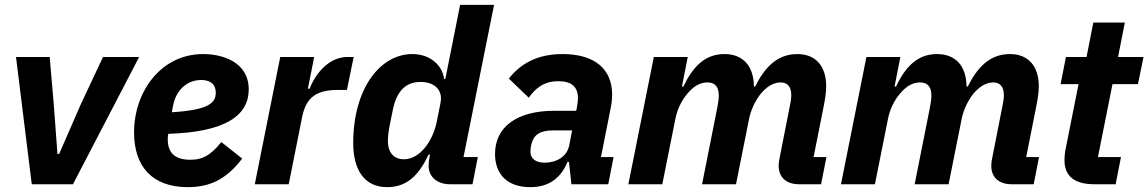

<svg xmlns="http://www.w3.org/2000/svg" viewBox="-20 -760 4737 792"><path d="M281 0 554 -525H405L312 -327L224 -125H217L202 -327L185 -525H46L111 0Z M755 12C845 12 914 -20 979 -106L893 -174C846 -115 811 -101 765 -101C696 -101 672 -135 672 -185C672 -190 672 -196 674 -208C909 -215 1006 -283 1006 -391C1006 -505 897 -537 818 -537C644 -537 533 -382 533 -214C533 -75 606 12 755 12ZM810 -430C835 -430 870 -422 870 -377C870 -335 839 -306 689 -297L693 -320C705 -388 751 -430 810 -430Z M1171 0 1226 -276C1243 -361 1287 -389 1376 -389H1411L1439 -525H1414C1333 -525 1279 -451 1257 -394H1250L1276 -525H1136L1031 0Z M1929 0 1951 -112H1892L2018 -740H1878L1817 -434H1812C1805 -491 1754 -537 1681 -537C1547 -537 1437 -393 1437 -170C1437 -65 1479 12 1577 12C1659 12 1707 -37 1748 -122H1754L1751 -107C1750 -102 1748 -88 1748 -77C1748 -28 1786 0 1836 0ZM1646 -103C1605 -103 1580 -131 1580 -178C1580 -194 1583 -221 1586 -235L1600 -305C1616 -384 1653 -422 1715 -422C1773 -422 1808 -388 1797 -335L1781 -255C1773 -216 1755 -178 1733 -151C1712 -125 1682 -103 1646 -103Z M2167 12C2237 12 2290 -18 2321 -92H2327L2337 0H2489L2511 -112H2459L2500 -319C2504 -339 2505 -357 2505 -370C2505 -476 2432 -537 2301 -537C2197 -537 2128 -498 2079 -436L2161 -357C2188 -394 2221 -425 2283 -425C2339 -425 2364 -401 2364 -355C2364 -346 2363 -337 2361 -325L2357 -303H2266C2113 -303 2022 -237 2022 -125C2022 -41 2073 12 2167 12ZM2227 -89C2192 -89 2168 -104 2168 -134C2168 -138 2168 -148 2172 -165C2181 -204 2208 -222 2260 -222H2340L2328 -160C2318 -111 2272 -89 2227 -89Z M2712 0 2766 -270C2774 -310 2791 -344 2814 -372C2837 -400 2864 -420 2898 -420C2932 -420 2945 -399 2945 -366C2945 -350 2942 -331 2938 -312L2876 0H3016L3070 -270C3077 -306 3096 -346 3118 -373C3140 -400 3169 -420 3200 -420C3231 -420 3244 -399 3244 -367C3244 -350 3240 -331 3236 -312L3195 -104C3194 -99 3192 -88 3192 -76C3192 -29 3223 0 3276 0H3367L3389 -112H3336L3376 -313C3382 -344 3388 -373 3388 -404C3388 -486 3346 -537 3269 -537C3185 -537 3134 -481 3095 -403H3090C3089 -487 3046 -537 2968 -537C2888 -537 2838 -485 2799 -403H2793L2817 -525H2677L2572 0Z M3589 0 3643 -270C3651 -310 3668 -344 3691 -372C3714 -400 3741 -420 3775 -420C3809 -420 3822 -399 3822 -366C3822 -350 3819 -331 3815 -312L3753 0H3893L3947 -270C3954 -306 3973 -346 3995 -373C4017 -400 4046 -420 4077 -420C4108 -420 4121 -399 4121 -367C4121 -350 4117 -331 4113 -312L4072 -104C4071 -99 4069 -88 4069 -76C4069 -29 4100 0 4153 0H4244L4266 -112H4213L4253 -313C4259 -344 4265 -373 4265 -404C4265 -486 4223 -537 4146 -537C4062 -537 4011 -481 3972 -403H3967C3966 -487 3923 -537 3845 -537C3765 -537 3715 -485 3676 -403H3670L3694 -525H3554L3449 0Z M4582 0 4604 -112H4509L4569 -413H4674L4697 -525H4592L4620 -667H4490L4462 -525H4377L4355 -413H4429L4375 -142C4372 -127 4371 -109 4371 -99C4371 -33 4413 0 4494 0Z"/></svg>

Font: Braiins Sans
Style: Bold Italic
Weight: 700
Italic angle: -11.31°
Designer: Mike Abbink, Paul van der Laan, Pieter van Rosmalen, Jiri Chlebus, Lubos Buracinsky
Foundry: Bold Monday, Sudetype
Version: Version 1.000;hotconv 1.0.109;makeotfexe 2.5.65596